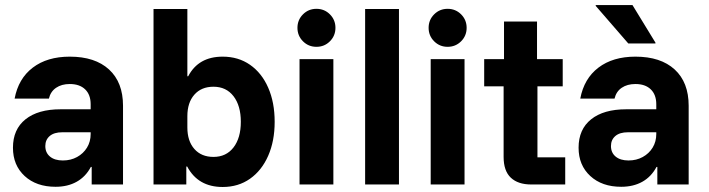

<svg xmlns="http://www.w3.org/2000/svg" viewBox="-20 -736 2827 766"><path d="M201.7 9.2Q125 9.2 78.3 -33.8Q31.7 -76.7 31.7 -146.7Q31.7 -220 81.7 -260Q131.7 -300 221.7 -300H341.7V-320Q341.7 -358.3 319.6 -379.6Q297.5 -400.8 258.3 -400.8Q225.8 -400.8 203.8 -385.8Q181.7 -370.8 175 -342.5H38.3Q53.3 -422.5 110.8 -466.2Q168.3 -510 258.3 -510Q359.2 -510 415 -458.8Q470.8 -407.5 470.8 -314.2V0H345.8V-70H342.5Q321.7 -30.8 285.8 -10.8Q250 9.2 201.7 9.2ZM230.8 -95.8Q262.5 -95.8 287.5 -109.6Q312.5 -123.3 327.1 -147.1Q341.7 -170.8 341.7 -201.7V-208.3H228.3Q195.8 -208.3 178.3 -193.3Q160.8 -178.3 160.8 -153.3Q160.8 -126.7 179.6 -111.2Q198.3 -95.8 230.8 -95.8Z M868.3 10Q770 10 726.7 -71.7H723.3V0H592.5V-700H727.5V-431.7H730.8Q771.7 -510 868.3 -510Q930.8 -510 977.5 -477.5Q1024.2 -445 1050 -386.2Q1075.8 -327.5 1075.8 -250Q1075.8 -173.3 1050 -114.6Q1024.2 -55.8 977.5 -22.9Q930.8 10 868.3 10ZM831.7 -110Q882.5 -110 911.7 -147.9Q940.8 -185.8 940.8 -250Q940.8 -314.2 911.7 -352.1Q882.5 -390 831.7 -390Q783.3 -390 755.4 -358.3Q727.5 -326.7 727.5 -272.5V-227.5Q727.5 -173.3 755.4 -141.7Q783.3 -110 831.7 -110Z M1175 0V-500H1310V0ZM1242.5 -549.2Q1210.8 -549.2 1188.8 -571.2Q1166.7 -593.3 1166.7 -625Q1166.7 -656.7 1188.8 -678.8Q1210.8 -700.8 1242.5 -700.8Q1274.2 -700.8 1296.2 -678.8Q1318.3 -656.7 1318.3 -625Q1318.3 -593.3 1296.2 -571.2Q1274.2 -549.2 1242.5 -549.2Z M1436.7 0V-700H1571.7V0Z M1698.3 0V-500H1833.3V0ZM1765.8 -549.2Q1734.2 -549.2 1712.1 -571.2Q1690 -593.3 1690 -625Q1690 -656.7 1712.1 -678.8Q1734.2 -700.8 1765.8 -700.8Q1797.5 -700.8 1819.6 -678.8Q1841.7 -656.7 1841.7 -625Q1841.7 -593.3 1819.6 -571.2Q1797.5 -549.2 1765.8 -549.2Z M2099.2 0Q2046.7 0 2017.9 -27.1Q1989.2 -54.2 1989.2 -110V-391.7H1911.7V-500H1990.8V-650H2122.5V-500H2225V-391.7H2124.2V-108.3H2235V0Z M2458.3 9.2Q2381.7 9.2 2335 -33.8Q2288.3 -76.7 2288.3 -146.7Q2288.3 -220 2338.3 -260Q2388.3 -300 2478.3 -300H2598.3V-320Q2598.3 -358.3 2576.2 -379.6Q2554.2 -400.8 2515 -400.8Q2482.5 -400.8 2460.4 -385.8Q2438.3 -370.8 2431.7 -342.5H2295Q2310 -422.5 2367.5 -466.2Q2425 -510 2515 -510Q2615.8 -510 2671.7 -458.8Q2727.5 -407.5 2727.5 -314.2V0H2602.5V-70H2599.2Q2578.3 -30.8 2542.5 -10.8Q2506.7 9.2 2458.3 9.2ZM2487.5 -95.8Q2519.2 -95.8 2544.2 -109.6Q2569.2 -123.3 2583.8 -147.1Q2598.3 -170.8 2598.3 -201.7V-208.3H2485Q2452.5 -208.3 2435 -193.3Q2417.5 -178.3 2417.5 -153.3Q2417.5 -126.7 2436.3 -111.2Q2455 -95.8 2487.5 -95.8ZM2486.7 -562.5 2356.7 -712.5V-715.8H2503.3L2595 -565.8V-562.5Z"/></svg>

Font: Funnel Sans
Style: Bold
Weight: 700
Designer: NORD ID, Kristian Moeller
Foundry: Dicotype
Version: Version 1.000